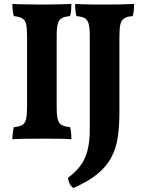

<svg xmlns="http://www.w3.org/2000/svg" viewBox="-20 -699 731 968"><path d="M116.4 -518.7Q116.4 -558.5 111.2 -578.5Q106 -598.6 91.5 -606.9Q77 -615.2 49.5 -617.7Q46 -629.4 44.2 -646.1Q42.4 -662.9 42.4 -679Q60.4 -678 86.9 -677.5Q113.5 -677 142.3 -676.5Q171.1 -676 193.7 -676Q216.8 -676 243 -676.5Q269.3 -677 294.5 -677.5Q319.8 -678 339.8 -679Q339.8 -662.3 338.8 -647.2Q337.8 -632 332.7 -617.7Q306.2 -615.7 291.5 -607.4Q276.7 -599.2 271.3 -578.8Q265.8 -558.5 265.8 -518.7V-158.3Q265.8 -118.5 271.3 -97.4Q276.7 -76.3 291.7 -68.3Q306.7 -60.3 333.2 -58.3Q336.7 -47.7 338.3 -30.9Q339.8 -14.1 339.8 3Q314 1 277 0.5Q239.9 0 198.9 0Q157.9 0 115.5 0.5Q73.1 1 42.4 3Q42.4 -13.1 44.5 -30.1Q46.5 -47.1 50 -58.3Q77 -60.3 91.5 -68.3Q106 -76.3 111.2 -97.4Q116.4 -118.5 116.4 -158.3ZM582 -130.2Q582 -60.7 573.4 -4.9Q564.8 50.9 540.6 96Q516.4 141 470.6 178.6Q424.8 216.1 349.8 249Q337.1 239.8 330.7 226.5Q324.4 213.2 322.4 197.9Q359.9 169.6 384 138.2Q408.2 106.9 420.4 62.5Q432.6 18 432.6 -48.6V-517.1Q432.6 -557.9 427.1 -578.5Q421.6 -599.2 407.4 -607.4Q393.2 -615.7 365.7 -617.7Q362.2 -629.4 360.4 -646.4Q358.6 -663.4 358.6 -679Q376.7 -678 402 -677.2Q427.2 -676.5 454.9 -676.2Q482.7 -676 507.3 -676Q544.5 -676 587 -676.7Q629.6 -677.5 656 -679Q656 -660.8 654.4 -645.6Q652.9 -630.4 648.9 -617.7Q621.3 -616.2 606.5 -606.6Q591.8 -597.1 586.9 -576.2Q582 -555.3 582 -517.1Z"/></svg>

Font: Vollkorn
Style: Regular
Weight: 400
Designer: Friedrich Althausen
Foundry: Friedrich Althausen
Version: Version 5.001